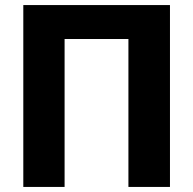

<svg xmlns="http://www.w3.org/2000/svg" viewBox="-20 -710 763 758"><path d="M487 28V-556H235V28H72V-690H651V28Z"/></svg>

Font: Gmarket Sans TTF Bold
Style: Regular
Weight: 700
Designer: Creative Director : Sungho Lee; Art Director : Kiwoong Choi; Project Manager : Sori Yang, Jongwook Yoon; Font Designer :
Foundry: Sandoll Inc.
Version: Version 1.000;hotconv 1.0.109;makeotfexe 2.5.65596